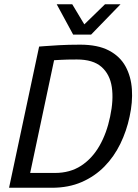

<svg xmlns="http://www.w3.org/2000/svg" viewBox="-20 -887 654 907"><path d="M22.8 0 164.8 -667Q164.8 -667 190.1 -669Q215.3 -671 259.2 -673.5Q303.2 -676 358.5 -676Q442 -676 494.4 -648.5Q546.8 -621 572.9 -573.5Q599 -526 603.1 -465Q607.2 -404 592.2 -336Q578.2 -269 548.6 -208Q519 -147 473.4 -100.5Q427.8 -54 365.9 -27Q304 0 224.5 0ZM122.5 -70Q122.5 -70 141 -70Q159.5 -70 186.6 -70Q213.7 -70 239.5 -70Q310.8 -70 363.1 -104Q415.3 -138 449.8 -198Q484.2 -258 500.2 -336Q517.2 -415 508.2 -475.5Q499.2 -536 459.4 -571Q419.7 -606 343.3 -606Q293.5 -606 264.5 -604.2Q235.5 -602.5 235.5 -602.5ZM328.8 -723.7 476.2 -867H549.5L410.5 -723.7ZM407.2 -723.7H325.5L247.8 -867H321.2Z"/></svg>

Font: Epunda Sans Light
Style: Italic
Weight: 300
Italic angle: -12.0243°
Designer: Simon Atzbach
Foundry: typofactur
Version: Version 2.204